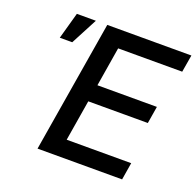

<svg xmlns="http://www.w3.org/2000/svg" viewBox="-127 -863 1020 997"><g transform="rotate(20 383.0 -364.0)"><path d="M180.2 0 300.8 -727.5H765.6L749.5 -632.3H395.5L359.9 -415.5H688.5L672.9 -320.8H343.8L306.6 -95.2H663.1L647.5 0ZM91.8 -580.6 132.8 -727.5H237.8L160.6 -580.6Z"/></g></svg>

Font: Inter 18pt Medium
Style: Italic
Weight: 500
Italic angle: -9.3988°
Designer: Rasmus Andersson
Foundry: rsms
Version: Version 4.001;git-66647c0bb